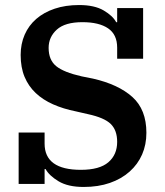

<svg xmlns="http://www.w3.org/2000/svg" viewBox="-20 -730 656 762"><path d="M312 12Q250 12 212.5 -10.5Q175 -33 161 -59H157V0H54V-204H157V-160Q157 -56 301 -56Q375 -56 410 -86Q445 -116 445 -167Q445 -213 419.5 -238Q394 -263 329 -277L281 -288Q231 -298 190.5 -316Q150 -334 121.5 -361Q93 -388 77.5 -425Q62 -462 62 -512Q62 -556 78 -592.5Q94 -629 124 -655Q154 -681 197 -695.5Q240 -710 294 -710Q355 -710 391.5 -688.5Q428 -667 441 -642H445V-698H548V-497H445V-541Q445 -593 409 -617.5Q373 -642 307 -642Q238 -642 205.5 -612.5Q173 -583 173 -540Q173 -492 203 -467.5Q233 -443 304 -427L349 -418Q450 -395 505.5 -345Q561 -295 561 -203Q561 -156 544 -117Q527 -78 494.5 -49Q462 -20 416 -4Q370 12 312 12Z"/></svg>

Font: IBM Plex Serif SemiBold
Style: Regular
Weight: 600
Designer: Mike Abbink, Paul van der Laan, Pieter van Rosmalen
Foundry: Bold Monday
Version: Version 2.5